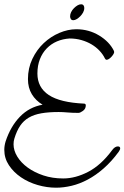

<svg xmlns="http://www.w3.org/2000/svg" viewBox="-20 -851 579 893"><path d="M321 -757Q313 -757 309.5 -762.5Q306 -768 306 -775Q306 -785 311 -795Q316 -805 324 -813Q332 -821 340.5 -826Q349 -831 357 -831Q365 -831 368.5 -826Q372 -821 372 -814Q372 -803 366.5 -793Q361 -783 353 -775Q345 -767 336.5 -762Q328 -757 321 -757ZM510 -614Q510 -612 510.5 -611Q511 -610 511 -609Q511 -605 507.5 -599Q504 -593 498.5 -587Q493 -581 487 -577Q481 -573 476 -573Q471 -573 468 -579Q459 -598 443 -615Q427 -632 406 -644.5Q385 -657 359 -664.5Q333 -672 304 -672Q272 -670 245 -658.5Q218 -647 197.5 -626Q177 -605 165.5 -575.5Q154 -546 154 -509Q154 -444 207 -409Q260 -374 372 -369Q379 -368 379 -361Q379 -345 366 -335.5Q353 -326 345 -326H344Q315 -326 293.5 -328Q272 -330 253 -330Q206 -330 172 -324Q138 -318 114 -304Q90 -290 74 -266.5Q58 -243 47 -207Q43 -195 43 -180Q43 -151 60.5 -122.5Q78 -94 109 -71.5Q140 -49 182 -35Q224 -21 274 -21Q331 -21 390.5 -52Q450 -83 501 -152Q514 -170 528 -170Q539 -170 539 -161Q539 -155 532 -145Q499 -100 462.5 -68Q426 -36 388.5 -16Q351 4 313.5 13Q276 22 241 22Q198 22 155 9.5Q112 -3 77.5 -26.5Q43 -50 21.5 -82.5Q0 -115 0 -154Q0 -173 6 -193Q29 -263 72.5 -308Q116 -353 178 -364Q146 -383 128 -413Q110 -443 110 -483Q110 -534 130.5 -577Q151 -620 183.5 -650.5Q216 -681 256 -698Q296 -715 335 -715Q393 -715 441 -686Q489 -657 510 -614Z"/></svg>

Font: Discipuli Britannica
Style: Regular
Weight: 400
Designer: Peter Wiegel
Foundry: Peter Wiegel
Version: Version 0.001 2009